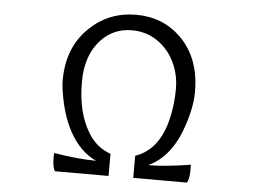

<svg xmlns="http://www.w3.org/2000/svg" viewBox="-53 -821 1186 890"><g transform="rotate(5 540.5 -376.5)"><path d="M232.9 1Q221.7 -17.6 221.7 -59.1V-68.4Q221.7 -77.1 222.7 -83Q336.9 -64 418.9 -64Q343.3 -98.6 294.9 -186.5Q259.8 -251.5 243.2 -335.9Q232.4 -388.7 232.4 -421.9Q232.4 -577.1 331.1 -669.9Q419.9 -754.4 545.9 -754.4Q669.9 -754.4 753.9 -672.4Q848.1 -580.1 848.1 -421.9Q848.1 -353.5 818.4 -264.2Q769 -114.7 661.6 -64.9Q741.7 -64.9 857.9 -84Q857.9 -81.1 858.4 -77.1L858.9 -60.1Q858.9 -18.6 847.7 0H597.7V-103Q718.3 -143.6 749 -318.4Q758.8 -371.6 758.8 -428.5Q758.8 -485.4 739.3 -533.7Q719.7 -582 688 -614.7Q623.5 -681.2 533.2 -681.2Q445.8 -681.2 387.7 -617.7Q321.8 -545.9 321.8 -421.9Q321.8 -281.7 377 -190.4Q416.5 -124.5 482.9 -102.1V1Z"/></g></svg>

Font: Sarina
Style: Regular
Weight: 400
Designer: James Grieshaber
Foundry: James Grieshaber
Version: Version 1.001